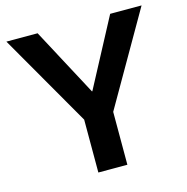

<svg xmlns="http://www.w3.org/2000/svg" viewBox="-107 -832 907 933"><g transform="rotate(-15 346.5 -365.0)"><path d="M274 0V-266L7 -730H164L346 -389H348L529 -730H687L420 -266V0Z"/></g></svg>

Font: M PLUS 2
Style: Bold
Weight: 700
Designer: Coji Morishita
Foundry: UNDERFOREST DESIGN
Version: Version 1.001